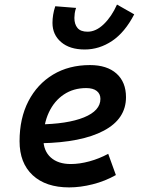

<svg xmlns="http://www.w3.org/2000/svg" viewBox="-20 -813 626 843"><path d="M291 -92.8Q329.1 -92.8 372.3 -104.5Q415.5 -116.2 455.1 -137.7L488.8 -44.4Q441.4 -17.6 387.2 -3.9Q333 9.8 283.7 9.8Q181.2 9.8 123.5 -43.7Q65.9 -97.2 65.9 -192.9Q65.9 -293.5 104.7 -368.7Q143.6 -443.8 213.1 -485.6Q282.7 -527.3 375 -527.3Q449.7 -527.3 491.5 -490Q533.2 -452.6 533.2 -386.2Q533.2 -291 435.8 -239.3Q338.4 -187.5 159.7 -184.1L146.5 -266.6Q276.4 -268.1 348.6 -297.6Q420.9 -327.1 420.9 -378.9Q420.9 -400.9 404.8 -413.6Q388.7 -426.3 358.4 -426.3Q302.7 -426.3 260.5 -398.2Q218.3 -370.1 194.6 -319.6Q170.9 -269 170.4 -201.7Q170.9 -150.4 202.9 -121.6Q234.9 -92.8 291 -92.8ZM352.1 -595.7Q286.1 -595.7 248.3 -628.2Q210.4 -660.6 210.4 -712.4Q210.4 -730.5 213.4 -748.5Q216.3 -766.6 222.7 -785.6L314 -778.3Q309.6 -765.6 308.1 -754.4Q306.6 -743.2 306.6 -734.4Q306.6 -706.5 320.3 -690.2Q334 -673.8 364.7 -673.8Q401.4 -673.8 435.8 -707Q470.2 -740.2 493.7 -793L569.3 -750Q528.3 -670.9 472.2 -633.3Q416 -595.7 352.1 -595.7Z"/></svg>

Font: Cascadia Mono Medium
Style: Italic
Weight: 500
Italic angle: -10°
Monospace: yes
Designer: Aaron Bell
Foundry: Saja Typeworks
Version: Version 2407.024